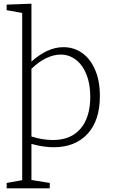

<svg xmlns="http://www.w3.org/2000/svg" viewBox="-20 -788 616 1038"><path d="M520 -269Q520 -136 453 -64Q386 8 270 8Q215 8 150 -10V185L249 201V230H16V201L100 186V-718L16 -733V-763L150 -768V-455Q237 -533 323 -533Q379 -533 423.5 -502Q468 -471 494 -411Q520 -351 520 -269ZM468 -265Q468 -335 447 -386.5Q426 -438 389.5 -465.5Q353 -493 308 -493Q270 -493 229.5 -473.5Q189 -454 150 -416V-50Q211 -31 266 -31Q363 -31 415.5 -92.5Q468 -154 468 -265Z"/></svg>

Font: Bitter Pro Light
Style: Regular
Weight: 300
Designer: Sol Matas, and Bitter project Authors
Foundry: Sol Matas
Version: Version 1.010